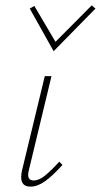

<svg xmlns="http://www.w3.org/2000/svg" viewBox="-20 -692 376 716"><path d="M59 -31Q59 -43 62 -56L147 -408H172L88 -59Q85 -49 85 -40Q85 -19 106 -19Q125 -19 147 -36.5Q169 -54 201 -89L213 -77Q177 -37 148.5 -16.5Q120 4 94 4Q59 4 59 -31ZM91 -660 108 -670 187 -536 322 -672 336 -660 180 -501Z"/></svg>

Font: Ysabeau Extralight
Style: Italic
Weight: 200
Italic angle: -12°
Designer: Christian Thalmann (Catharsis Fonts)
Version: Version 0.003